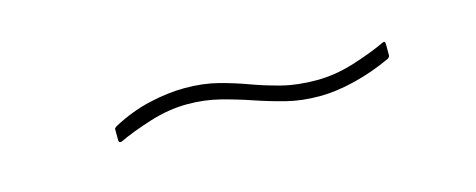

<svg xmlns="http://www.w3.org/2000/svg" viewBox="-22 -432 644 260"><g transform="rotate(-15 300.0 -302.0)"><path d="M407 -273Q382 -273 360.5 -278.5Q339 -284 318.5 -291Q298 -298 276.5 -303.5Q255 -309 231 -309Q205 -309 178 -300.5Q151 -292 132 -283Q128 -282 128 -286V-302Q128 -303 131 -305Q157 -319 183.5 -325Q210 -331 233 -331Q259 -331 280 -325.5Q301 -320 320 -313Q339 -306 360.5 -300.5Q382 -295 409 -295Q435 -295 462 -303.5Q489 -312 508 -321Q512 -323 512 -318V-302Q512 -300 509 -298Q483 -286 456.5 -279.5Q430 -273 407 -273Z"/></g></svg>

Font: Sofia Sans Thin
Style: Italic
Weight: 250
Italic angle: -9°
Version: Version 4.100-B